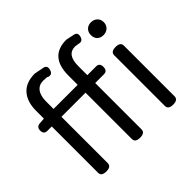

<svg xmlns="http://www.w3.org/2000/svg" viewBox="-180 -1043 1278 1278"><g transform="rotate(-45 459.0 -404.5)"><path d="M516 -33Q516 0 470.5 0Q425 0 425 -33V-469H198V-33Q198 0 152.5 0Q107 0 107 -33V-469H66Q33 -469 33 -503.5Q33 -538 66 -540L107 -543V-616Q107 -702 150 -750Q193 -798 276 -798L343 -785Q375 -779 365.5 -744Q356 -709 324 -719Q321 -725 281.5 -725Q242 -725 220 -696Q198 -667 198 -613V-543H425V-630Q425 -809 584 -809L642 -797Q674 -791 664.5 -756.5Q655 -722 621 -732L593 -736Q516 -736 516 -629V-543H598Q631 -543 631 -506Q631 -469 598 -469H516ZM827 -33Q827 0 781.5 0Q736 0 736 -33V-510Q736 -543 781.5 -543Q827 -543 827 -510ZM737 -671Q721 -688 721 -715Q721 -742 738 -758.5Q755 -775 781.5 -775Q808 -775 825.5 -758.5Q843 -742 843 -715.5Q843 -689 825.5 -672Q808 -655 781 -655Q754 -655 737 -671Z"/></g></svg>

Font: Raw Maruko Gothic CJK TC
Style: Regular
Weight: 400
Version: Version 1.001